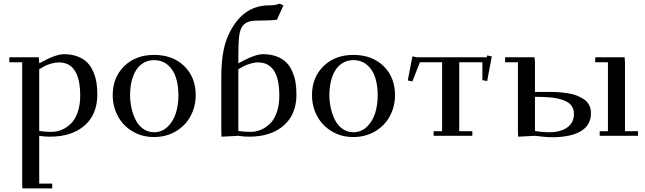

<svg xmlns="http://www.w3.org/2000/svg" viewBox="-20 -759 3605 1073"><path d="M32.2 -411.1V-439H196.8L199.2 -411.1V-404.8Q289.6 -456.1 336.9 -456.1Q380.9 -456.1 414.3 -443.1Q447.8 -430.2 468 -409.2Q488.3 -388.2 501.2 -358.2Q514.2 -328.1 519 -297.6Q523.9 -267.1 523.9 -231Q523.9 -119.6 452.6 -57.4Q381.3 4.9 257.8 4.9Q229 4.9 199.2 0V267.1H272V293.9H105L104 267.1V-411.1ZM199.2 -26.9Q232.9 -22 267.1 -22Q297.4 -22 325.2 -33.7Q353 -45.4 376.7 -68.6Q400.4 -91.8 414.3 -132.1Q428.2 -172.4 428.2 -224.1Q428.2 -410.2 309.1 -410.2Q287.6 -410.2 265.6 -403.6Q243.7 -397 230.5 -390.1Q217.3 -383.3 199.2 -372.1Z M609.9 -228Q609.9 -325.7 673.8 -388.9Q737.8 -452.1 840.8 -452.1Q945.8 -452.1 1009.8 -389.6Q1073.7 -327.1 1073.7 -228Q1073.7 -163.6 1044.9 -110.1Q1016.1 -56.6 962.4 -24.9Q908.7 6.8 840.8 6.8Q773.4 6.8 720.2 -25.1Q667 -57.1 638.4 -110.6Q609.9 -164.1 609.9 -228ZM707 -228Q707 -189.5 715.3 -153.1Q723.6 -116.7 739.3 -86.7Q754.9 -56.6 781.2 -38.3Q807.6 -20 840.8 -20Q885.7 -20 917.5 -51.3Q949.2 -82.5 963.1 -127.9Q977.1 -173.3 977.1 -226.1Q977.1 -282.2 963.1 -325.7Q949.2 -369.1 917.7 -396Q886.2 -422.9 840.8 -422.9Q807.6 -422.9 781.5 -407.2Q755.4 -391.6 739.3 -364.5Q723.1 -337.4 715.1 -302.7Q707 -268.1 707 -228Z M1216.8 -19V-332Q1216.8 -418.5 1231.2 -486.6Q1245.6 -554.7 1284.7 -615.2Q1358.9 -729 1483.9 -729Q1522 -729 1542 -738.8L1564 -729L1527.8 -648.9Q1499 -644 1426.8 -644Q1409.2 -644 1397.7 -643.1Q1386.2 -642.1 1371.6 -638.2Q1356.9 -634.3 1346.4 -625.2Q1335.9 -616.2 1328.6 -602.1Q1317.9 -579.6 1314.9 -541.7Q1312 -503.9 1312 -438V-404.8Q1402.3 -456.1 1449.7 -456.1Q1493.7 -456.1 1527.1 -443.1Q1560.5 -430.2 1580.8 -409.2Q1601.1 -388.2 1614 -358.2Q1627 -328.1 1631.8 -297.6Q1636.7 -267.1 1636.7 -231Q1636.7 -119.6 1565.4 -57.4Q1494.1 4.9 1370.6 4.9Q1341.8 4.9 1312 0L1217.8 4.9ZM1312 -26.9Q1345.7 -22 1379.9 -22Q1410.2 -22 1438 -33.7Q1465.8 -45.4 1489.5 -68.6Q1513.2 -91.8 1527.1 -132.1Q1541 -172.4 1541 -224.1Q1541 -410.2 1421.9 -410.2Q1400.9 -410.2 1378.9 -403.3Q1356.9 -396.5 1344.2 -390.1Q1331.5 -383.8 1312 -372.1Z M1723.6 -228Q1723.6 -325.7 1787.6 -388.9Q1851.6 -452.1 1954.6 -452.1Q2059.6 -452.1 2123.5 -389.6Q2187.5 -327.1 2187.5 -228Q2187.5 -163.6 2158.7 -110.1Q2129.9 -56.6 2076.2 -24.9Q2022.5 6.8 1954.6 6.8Q1887.2 6.8 1834 -25.1Q1780.8 -57.1 1752.2 -110.6Q1723.6 -164.1 1723.6 -228ZM1820.8 -228Q1820.8 -189.5 1829.1 -153.1Q1837.4 -116.7 1853 -86.7Q1868.7 -56.6 1895 -38.3Q1921.4 -20 1954.6 -20Q1999.5 -20 2031.2 -51.3Q2063 -82.5 2076.9 -127.9Q2090.8 -173.3 2090.8 -226.1Q2090.8 -282.2 2076.9 -325.7Q2063 -369.1 2031.5 -396Q2000 -422.9 1954.6 -422.9Q1921.4 -422.9 1895.3 -407.2Q1869.1 -391.6 1853 -364.5Q1836.9 -337.4 1828.9 -302.7Q1820.8 -268.1 1820.8 -228Z M2258.8 -309.1 2284.7 -443.8 2309.6 -439H2700.7L2702.6 -449.2L2728.5 -443.8L2702.6 -306.2L2675.8 -311V-411.1H2546.4V-25.9H2619.6V0H2403.3V-25.9H2450.7V-411.1H2326.7L2284.7 -304.2Z M2802.7 -411.1V-439H2967.3L2969.7 -411.1V-245.1H3058.6Q3083.5 -245.1 3105.7 -243.4Q3127.9 -241.7 3155 -237.5Q3182.1 -233.4 3203.6 -224.9Q3225.1 -216.3 3243.7 -203.9Q3262.2 -191.4 3272.5 -171.6Q3282.7 -151.9 3282.7 -127Q3282.7 -59.1 3225.6 -25.6Q3168.5 7.8 3066.4 7.8Q3027.3 7.8 2969.7 0L2875.5 4.9L2874.5 -20V-411.1ZM2969.7 -26.9Q3010.3 -20 3050.3 -20Q3112.3 -20 3149.9 -46.6Q3187.5 -73.2 3187.5 -124Q3187.5 -142.6 3179.9 -157.5Q3172.4 -172.4 3160.6 -181.9Q3148.9 -191.4 3130.1 -198.5Q3111.3 -205.6 3094 -209.2Q3076.7 -212.9 3052.2 -214.8Q3027.8 -216.8 3010.7 -217.3Q2993.7 -217.8 2969.7 -217.8ZM3306.6 -411.1V-439H3470.7L3472.7 -411.1V-25.9H3545.4V0H3331.5V-25.9H3377.4V-411.1Z"/></svg>

Font: Dehuti
Style: Bold
Weight: 700
Version: Version 1.2